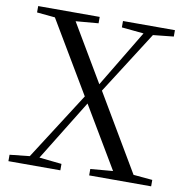

<svg xmlns="http://www.w3.org/2000/svg" viewBox="-81 -731 861 885"><g transform="rotate(10 349.5 -289.0)"><path d="M424 -652.6H423.9V-622.7L527 -612.7L367 -346.7L209 -613.7L314.9 -622.7V-652.6H27V-622.7L111.9 -614.6L310.9 -279.7L109 35.4L16 45.3V75.3H259V45.3L154 34.3L329 -249.7L498.9 36.3L393.9 45.3V75.3H684V45.3L595 37.3L384 -319.7L571 -612.7L667 -622.7V-652.6Z"/></g></svg>

Font: YuFanDanQingSong
Style: Regular
Weight: 100
Foundry: 余繁
Version: Version 1.0